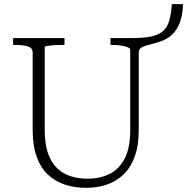

<svg xmlns="http://www.w3.org/2000/svg" viewBox="-20 -893 900 923"><path d="M137 -268V-641Q137 -663 113.5 -670Q90 -677 54 -677H43V-710H290V-677H281Q267 -677 251.5 -676.5Q236 -676 223.5 -674.5Q211 -673 203 -671.5Q195 -670 195 -667V-268Q195 -202 210.5 -157Q226 -112 254 -85Q282 -58 319.5 -46Q357 -34 401 -34Q460 -34 506 -56.5Q552 -79 579 -130Q606 -181 606 -268V-655Q606 -660 598 -664Q590 -668 577 -671Q564 -674 549 -675.5Q534 -677 520 -677H511V-710H614Q670 -710 706 -717.5Q742 -725 763 -743Q784 -761 793.5 -793Q803 -825 806 -873H860Q859 -842 853.5 -816Q848 -790 838 -769.5Q828 -749 813.5 -733Q799 -717 779 -706Q759 -695 733 -688Q703 -679 684 -674Q665 -669 656 -661.5Q647 -654 647 -638V-268Q647 -193 627.5 -140Q608 -87 573.5 -54Q539 -21 493 -5.5Q447 10 394 10Q339 10 292 -5.5Q245 -21 210 -54Q175 -87 156 -140Q137 -193 137 -268Z"/></svg>

Font: Roboto Serif 36pt ExtraLight
Style: Regular
Weight: 250
Designer: Greg Gazdowicz
Foundry: Commercial Type
Version: Version 1.008